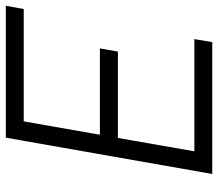

<svg xmlns="http://www.w3.org/2000/svg" viewBox="-64 -669 733 645"><g transform="rotate(-90 302.5 -346.5)"><path d="M40.5 0 151.9 -633.3 162.6 -693.4H605.5L594.7 -633.3H217.3L172.4 -377.4H462.4L451.7 -316.9H161.6L116.7 -60.1H493.7L483.4 0Z"/></g></svg>

Font: Cascadia Code PL Light
Style: Italic
Weight: 300
Italic angle: -10°
Monospace: yes
Designer: Aaron Bell
Foundry: Saja Typeworks
Version: Version 2404.023; ttfautohint (v1.8.4)